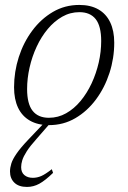

<svg xmlns="http://www.w3.org/2000/svg" viewBox="-20 -484 506 758"><path d="M293 -464.5Q337.5 -464.5 368.2 -447Q399 -429.5 415 -396Q431 -362.5 431 -315.5Q431 -254 412.2 -196Q393.5 -138 359 -91.5Q324.5 -45 277.5 -17.5Q230.5 10 173.5 10Q129 10 98 -7.8Q67 -25.5 51.2 -59Q35.5 -92.5 35.5 -139.5Q35.5 -200.5 54.2 -258.8Q73 -317 107.5 -363.2Q142 -409.5 189 -437Q236 -464.5 293 -464.5ZM173 -19Q209.5 -19 241 -36.8Q272.5 -54.5 298 -85.2Q323.5 -116 341.8 -155.2Q360 -194.5 369.8 -237.2Q379.5 -280 379.5 -322Q379.5 -381 357.8 -408.5Q336 -436 293.5 -436Q257 -436 225.5 -418Q194 -400 168.5 -369.5Q143 -339 124.8 -299.8Q106.5 -260.5 96.8 -217.5Q87 -174.5 87 -132.5Q87 -74 108.8 -46.5Q130.5 -19 173 -19ZM125 63.5Q98.5 93 85.5 113.5Q72.5 134 68 148.5Q63.5 163 63.5 176Q63.5 196.5 76.2 207.2Q89 218 109.5 218Q126.5 218 142.8 211Q159 204 184.5 184L189.5 198.5Q158 229 135 241.5Q112 254 86.5 254Q54 254 36.8 237.2Q19.5 220.5 19.5 193Q19.5 178 24.8 161.2Q30 144.5 45.8 121.8Q61.5 99 92 67L158 -2.5H182.5Z"/></svg>

Font: Newsreader Light
Style: Italic
Weight: 300
Italic angle: -17°
Designer: Hugues Gentile
Foundry: Production Type
Version: Version 1.003